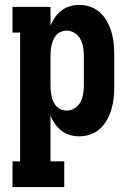

<svg xmlns="http://www.w3.org/2000/svg" viewBox="-20 -548 540 783"><path d="M31 215V110H62V-415H31V-520H186V-443Q193 -461 204 -477Q215 -493 230.5 -505Q246 -517 265 -522.5Q284 -528 303 -528Q327 -528 349.5 -520Q372 -512 389.5 -495.5Q407 -479 418 -458Q429 -437 435.5 -414Q442 -391 444 -367.5Q446 -344 446 -320V-200Q446 -176 444 -152.5Q442 -129 435.5 -106Q429 -83 418 -62Q407 -41 389.5 -24.5Q372 -8 349.5 0Q327 8 303 8Q284 8 265 2.5Q246 -3 230.5 -15Q215 -27 204 -43Q193 -59 186 -77V110H242V215ZM251 -97Q269 -97 284.5 -106.5Q300 -116 308 -131.5Q316 -147 319 -164.5Q322 -182 322 -200V-320Q322 -338 319 -355.5Q316 -373 308 -388.5Q300 -404 284.5 -413.5Q269 -423 251 -423Q240 -423 229 -418.5Q218 -414 210.5 -406Q203 -398 198 -387Q193 -376 190.5 -365Q188 -354 187 -342.5Q186 -331 186 -320V-200Q186 -189 187 -177.5Q188 -166 190.5 -155Q193 -144 198 -133Q203 -122 210.5 -114Q218 -106 229 -101.5Q240 -97 251 -97Z"/></svg>

Font: Iosevka Curly Slab Extrabold
Style: Regular
Weight: 800
Monospace: yes
Designer: Belleve Invis
Foundry: Belleve Invis
Version: Version 22.1.2; ttfautohint (v1.8.4)